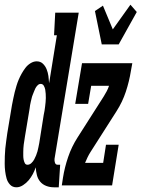

<svg xmlns="http://www.w3.org/2000/svg" viewBox="-45 -789 602 817"><path d="M25 8Q8 8 -2.5 -3.5Q-13 -15 -17 -29.5Q-21 -44 -23 -60Q-25 -76 -25 -92Q-25 -108 -24.5 -124.5Q-24 -141 -22.5 -157Q-21 -173 -18.5 -189.5Q-16 -206 -14 -222L6 -342Q9 -356 11.5 -369.5Q14 -383 17.5 -396.5Q21 -410 25 -423.5Q29 -437 34.5 -450Q40 -463 47 -475.5Q54 -488 63 -500Q72 -512 85 -520Q98 -528 111 -528Q127 -528 137.5 -518Q148 -508 153.5 -494Q159 -480 161 -465.5Q163 -451 164 -435L197 -639H185L190 -735H290L187 -113Q186 -104 189 -96Q192 -88 200 -88H211L205 8H184Q167 8 151.5 2Q136 -4 126 -16Q116 -28 112 -44Q108 -60 107 -77Q102 -62 94.5 -48Q87 -34 77 -22Q67 -10 53 -1Q39 8 25 8ZM72 -88Q81 -88 88.5 -95Q96 -102 100.5 -110.5Q105 -119 108.5 -127.5Q112 -136 114.5 -145Q117 -154 118.5 -162.5Q120 -171 122 -180L141 -300Q143 -309 144.5 -318Q146 -327 147 -336Q148 -345 149 -354Q150 -363 150 -372Q150 -381 149.5 -390Q149 -399 147.5 -407.5Q146 -416 141.5 -424Q137 -432 128 -432Q121 -432 115 -426Q109 -420 105.5 -413Q102 -406 99.5 -399Q97 -392 94 -385Q91 -378 89.5 -370.5Q88 -363 86 -356Q84 -349 83 -341.5Q82 -334 81 -327L61 -207Q60 -199 58.5 -190.5Q57 -182 56 -174Q55 -166 54.5 -158Q54 -150 54 -142Q54 -134 54 -126Q54 -118 55.5 -110Q57 -102 60.5 -95Q64 -88 72 -88ZM388 -600 359 -742 393 -765 435 -664 510 -769 537 -738 460 -600ZM218 0 223 -33Q230 -77 245 -121Q260 -165 285 -204L396 -378Q403 -389 409 -400.5Q415 -412 419 -424H343L330 -347H275L304 -520H518L512 -487Q505 -443 490.5 -399Q476 -355 451 -316L340 -142Q333 -131 327.5 -119.5Q322 -108 317 -96H394L406 -173H460L432 0Z"/></svg>

Font: Iosevka Curly Slab
Style: Bold Italic
Weight: 700
Italic angle: -9°
Monospace: yes
Designer: Belleve Invis
Foundry: Belleve Invis
Version: Version 22.1.2; ttfautohint (v1.8.4)